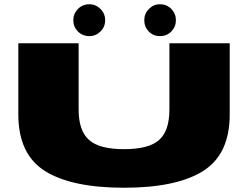

<svg xmlns="http://www.w3.org/2000/svg" viewBox="-20 -878 1177 901"><path d="M562 3Q808 3 933 -75.5Q1058 -154 1058 -341V-675H775V-364Q775 -264 726.5 -221Q678 -178 562 -178Q446 -178 397.5 -221.5Q349 -265 349 -364V-675H66V-341Q66 -154 191 -75.5Q316 3 562 3ZM399.5 -708.5Q429.5 -708.5 451.5 -730.2Q473.5 -752 473.5 -783Q473.5 -814 451.5 -836Q429.5 -858 399.5 -858Q367.5 -858 345.8 -836Q324 -814 324 -783Q324 -752 345.8 -730.2Q367.5 -708.5 399.5 -708.5ZM730.5 -708.5Q762.5 -708.5 784 -730.2Q805.5 -752 805.5 -783Q805.5 -814 784 -836Q762.5 -858 730.5 -858Q700.5 -858 678.8 -836Q657 -814 657 -783Q657 -752 678.2 -730.2Q699.5 -708.5 730.5 -708.5Z"/></svg>

Font: Anybody ExtraExpanded Black
Style: Regular
Weight: 900
Width: 8
Version: Version 1.113;gftools[0.9.25]